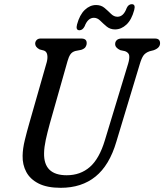

<svg xmlns="http://www.w3.org/2000/svg" viewBox="-20 -884 784 917"><path d="M481 -214.5 592.5 -581.5Q599 -604 597.2 -618.2Q595.5 -632.5 577.5 -639.5L554.5 -644.5Q529.5 -656 530 -674Q530 -685 538 -692.5Q546 -700 562 -700H720Q744.5 -700 744.5 -677.5Q744.5 -655 713.5 -644L694 -639Q674.5 -632 665.2 -619Q656 -606 648 -579L535.5 -206.5Q502.5 -94.5 436.2 -40.8Q370 13 270 13Q205 13 164.5 -7.5Q124 -28 105.5 -62.8Q87 -97.5 88 -140Q88.5 -174 98.5 -215Q108.5 -256 119.5 -294L203.5 -588Q208.5 -608 205.5 -623Q202.5 -638 190 -642.5L169 -648Q147.5 -659.5 148 -676.5Q148.5 -686 155.2 -693Q162 -700 174 -700H368Q394.5 -700 394 -678Q394 -668 388.5 -659.5Q383 -651 368 -646L340 -640.5Q324 -636 316 -624Q308 -612 302.5 -592L218 -294Q206 -250.5 198.5 -215.8Q191 -181 190.5 -153Q188 -47 298.5 -47Q364 -47 409.2 -86.5Q454.5 -126 481 -214.5ZM529.5 -743.5Q506 -743.5 489.2 -757.5Q472.5 -771.5 458.8 -785.2Q445 -799 428.5 -799Q399.5 -799 384 -758Q374.5 -739.5 359.5 -739.5Q340.5 -739.5 348 -767.5Q360.5 -813.5 385 -836.8Q409.5 -860 439 -860Q463 -860 479.5 -846Q496 -832 510 -818Q524 -804 541 -804Q570 -804 585 -845.5Q593.5 -864 609.5 -864Q628.5 -864 621 -836Q608.5 -789.5 583.8 -766.5Q559 -743.5 529.5 -743.5Z"/></svg>

Font: Fraunces 144pt SuperSoft
Style: Italic
Weight: 400
Italic angle: -16°
Version: Version 1.000;[b76b70a41]